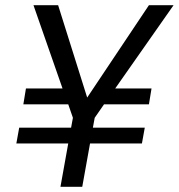

<svg xmlns="http://www.w3.org/2000/svg" viewBox="-20 -720 689 740"><path d="M213 0 243 -167H43L54 -228H254L261 -266L243 -318H70L80 -379H221L109 -700H204L316 -344L554 -700H649L424 -379H564L554 -318H381L345 -266L338 -228H538L527 -167H327L297 0Z"/></svg>

Font: Rethink Sans
Style: Italic
Weight: 400
Italic angle: -10°
Designer: The Rethink Sans project authors (Hans Thiessen). DM Sans designed by Colophon Foundry.
Foundry: Rethink Communications LLC
Version: Version 1.001